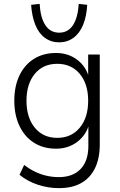

<svg xmlns="http://www.w3.org/2000/svg" viewBox="-20 -781 619 993"><path d="M285 192Q228 192 174.5 174Q121 156 81 123L105 72Q132 93 161 107Q190 121 221 128Q252 135 284 135Q357 135 397 93Q437 51 437 -26V-139H441Q425 -81 378.5 -46.5Q332 -12 270 -12Q204 -12 155.5 -43Q107 -74 80.5 -130Q54 -186 54 -260Q54 -335 80.5 -390.5Q107 -446 155.5 -476.5Q204 -507 270 -507Q332 -507 378.5 -472.5Q425 -438 441 -378H436V-499H496V-34Q496 39 471 89.5Q446 140 399.5 166Q353 192 285 192ZM276 -68Q349 -68 392.5 -120.5Q436 -173 436 -260Q436 -347 392.5 -399Q349 -451 276 -451Q203 -451 160 -399Q117 -347 117 -260Q117 -173 160 -120.5Q203 -68 276 -68ZM286 -562Q244 -562 212 -585.5Q180 -609 162.5 -653Q145 -697 141 -756L185 -761Q189 -690 214.5 -651Q240 -612 286 -612Q332 -612 357.5 -651Q383 -690 387 -761L431 -756Q428 -697 410 -653Q392 -609 360 -585.5Q328 -562 286 -562Z"/></svg>

Font: Nunitoga
Style: Light
Weight: 300
Designer: Vernon Adams
Foundry: Vernon Adams
Version: Version 1.0